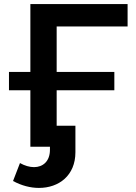

<svg xmlns="http://www.w3.org/2000/svg" viewBox="-20 -720 669 942"><path d="M129 0H225V15C225 72 190 100 147 100C125 100 101 93 78 80L44 168C86 191 130 202 171 202C269 202 350 141 350 27V-103H258V-277H541V-367H258V-590H606V-700H129V-367H24V-277H129Z"/></svg>

Font: Chess Sans SemiBold
Style: Regular
Weight: 600
Designer: Wolf Bōese
Foundry: Wolf Bōese
Version: Version 7.223;Glyphs 3.3 (3306)